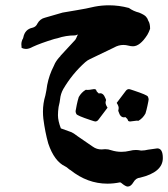

<svg xmlns="http://www.w3.org/2000/svg" viewBox="-20 -438 620 707"><path d="M267.6 -310.5Q264.6 -310.5 261.5 -309.1Q258.3 -307.6 254.9 -307.6Q222.7 -307.6 192.4 -297.4L179.7 -294.4Q128.9 -278.8 100.6 -265.6Q86.9 -257.8 75.7 -257.8Q67.4 -257.8 59.6 -261.7L58.6 -275.9Q58.6 -282.7 62 -291.5Q64.9 -295.4 65.9 -300.3Q71.8 -330.1 99.6 -335.9Q112.3 -338.9 117.7 -351.1Q127.4 -368.7 146 -373L210.4 -391.6L262.2 -400.4Q295.9 -405.8 329.1 -413.6Q355 -418.5 381.3 -418.5Q418 -418.5 454.6 -408.7Q471.7 -396.5 492.2 -391.6Q511.2 -383.8 517.6 -376.7Q523.9 -369.6 525.9 -361.8Q532.7 -352.1 532.7 -332Q527.8 -318.4 522.5 -309.6Q495.6 -267.6 469.7 -267.6Q461.9 -267.6 452.9 -270Q443.8 -272.5 434.1 -272.5Q416.5 -272.5 399.4 -262.7L311 -220.2Q302.2 -216.3 293.9 -209Q246.1 -166.5 212.9 -109.9Q203.1 -92.3 201.2 -72.3Q200.7 -64.5 195.8 -44.4Q193.4 -27.8 193.4 -13.7Q193.4 6.8 204.1 34.7L243.2 48.8Q250.5 51.8 265.6 63.5Q292.5 82.5 321.8 102.1Q335.9 112.3 354 112.3L367.2 111.3Q378.9 111.3 389.6 115.2Q408.2 121.1 427.2 121.1Q442.4 121.1 458.5 117.2Q468.8 114.3 480.5 114.3Q489.3 114.3 498.5 116.2H502.9Q512.7 116.2 524.4 113.3Q555.7 108.4 559.1 108.4Q579.6 108.4 579.6 144Q579.6 196.3 495.6 216.3Q480.5 217.3 471.2 233.2Q461.9 249 450.2 249Q442.4 249 426.3 235.4L422.4 233.4Q398.4 238.3 375.5 238.3Q302.2 238.3 239.7 188.5Q235.4 186.5 230.7 182.1Q226.1 177.7 220.2 174.8Q179.7 155.8 157.7 90.3Q146 48.8 139.6 -1Q138.2 -13.7 138.2 -26.9Q138.2 -57.6 147 -86.4Q151.4 -106 153.8 -125Q161.1 -162.6 178.2 -195.3L182.6 -205.1Q190.4 -219.2 202.1 -231L203.1 -232.9L257.3 -291.5Q261.2 -297.4 263.7 -304.7Q265.6 -309.1 267.6 -310.5ZM330.6 9.3Q328.1 9.3 312.5 3.9Q264.2 -12.2 261.2 -18.1Q258.3 -23.9 258.3 -28.8Q258.3 -31.7 262.7 -52.2Q265.6 -66.4 270 -80.6Q279.8 -98.1 295.9 -107.4Q298.8 -106.9 302.2 -106.9Q309.6 -106.9 319.3 -108.9L326.2 -109.9Q334.5 -109.9 335 -104Q335.4 -101.1 343.8 -93.8Q346.7 -94.7 349.1 -94.7Q360.8 -94.7 367.2 -78.1Q368.2 -76.7 368.7 -75Q369.1 -73.2 369.9 -72Q370.6 -70.8 370.6 -69.3Q368.7 -64 368.7 -60.1Q368.7 -52.7 376 -41.5L342.8 2.4Q337.9 9.3 330.6 9.3ZM459.5 9.3Q451.2 9.3 450.7 3.4Q450.2 0.5 441.9 -6.8Q439 -5.9 436.5 -5.9Q422.9 -5.9 417 -25.9Q416.5 -27.3 416 -28.3Q415.5 -29.3 415.5 -30.3V-31.2Q417 -36.6 417 -40.5Q417 -47.9 409.7 -59.1L442.9 -103Q447.8 -109.9 455.1 -109.9Q457.5 -109.9 473.1 -104.5Q521.5 -88.4 524.4 -82.5Q527.3 -76.7 527.3 -71.8Q527.3 -68.8 522.9 -48.3Q520 -34.2 515.6 -20Q505.9 -2.4 489.7 6.8Q486.8 6.3 483.4 6.3Q480 6.3 459.5 9.3Z"/></svg>

Font: Kurland
Style: Regular
Weight: 400
Designer: GGBot
Version: 0.22